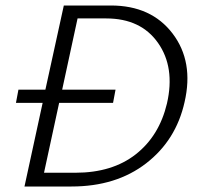

<svg xmlns="http://www.w3.org/2000/svg" viewBox="-20 -678 728 698"><path d="M383 -658Q530 -658 607.5 -556Q685 -454 651 -307Q620 -168 511 -84Q402 0 240 0H69L135 -304H38L47 -352H145L212 -658ZM587 -302Q617 -433 554.5 -522Q492 -611 366 -611H262L206 -352H400L391 -304H195L140 -50H254Q388 -50 473.5 -117Q559 -184 587 -302Z"/></svg>

Font: EauTest Semilight
Style: Italic
Weight: 300
Italic angle: -12°
Designer: Christian Thalmann (Catharsis Fonts)
Version: Version 0.001;PS 000.001;hotconv 1.0.88;makeotf.lib2.5.64775